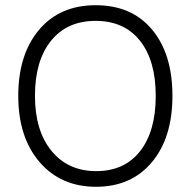

<svg xmlns="http://www.w3.org/2000/svg" viewBox="-20 -708 731 736"><path d="M346.5 -628Q237 -628 175.5 -551.5Q114 -475 114 -341Q114 -207 177.5 -129.5Q241 -52 349 -52Q457 -52 517 -128.5Q577 -205 577 -340.5Q577 -476 516.5 -552Q456 -628 346.5 -628ZM347 -688Q485 -688 563 -594.5Q641 -501 641 -340.5Q641 -180 562 -86Q483 8 348 8Q213 8 131.5 -87Q50 -182 50 -340.5Q50 -499 129.5 -593.5Q209 -688 347 -688Z"/></svg>

Font: Hind Kochi Light
Style: Regular
Weight: 300
Designer: Dhruvi Tolia
Foundry: Indian Type Foundry
Version: Version 0.702;PS 1.0;hotconv 1.0.81;makeotf.lib2.5.63406